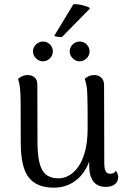

<svg xmlns="http://www.w3.org/2000/svg" viewBox="-20 -877 606 911"><path d="M428.2 -520.8Q447.7 -520.8 460.7 -508.3Q473.8 -495.9 473.8 -472.9L474.8 -103.4Q474.8 -75.4 481.5 -63.9Q488.3 -52.5 502.9 -52.5Q508.5 -52.5 516.5 -55Q524.5 -57.5 529.5 -67.2Q540.8 -52.1 540.8 -36Q540.8 -15.8 525.2 -3Q509.6 9.7 481.5 9.7Q443.1 9.7 423.2 -15.8Q403.2 -41.4 403.2 -92.4V-162.7L418.1 -180.8Q412.2 -120.3 387.8 -77Q363.3 -33.7 324.2 -10.2Q285 13.4 234.8 13.4Q155.4 13.4 117.2 -34Q79 -81.3 78.5 -197.3L77.9 -395.3Q77.9 -422.1 75.5 -451.3Q73.1 -480.5 65.5 -502.6Q73.5 -509.3 84.5 -515Q95.4 -520.8 111.6 -520.8Q131.6 -520.8 144.4 -509.3Q157.2 -497.8 157.2 -476.2L157.8 -206.9Q157.8 -143.6 167.3 -104.7Q176.8 -65.7 198.9 -48.2Q220.9 -30.8 258.2 -30.8Q282.2 -30.8 306.2 -43.7Q330.1 -56.5 350.6 -84.7Q371.1 -112.8 383.5 -158.2Q395.8 -203.5 395.8 -268.5Q395.8 -328.9 395.6 -367.8Q395.4 -406.8 394.2 -431.6Q393 -456.5 390.1 -472.5Q387.2 -488.5 382 -503.1Q387.8 -508.4 399.4 -514.6Q411 -520.8 428.2 -520.8ZM183.8 -586.1Q164.8 -586.1 150.7 -600.3Q136.5 -614.5 136.5 -632.8Q136.5 -652.5 150.7 -666.2Q164.8 -679.9 183.8 -679.9Q203.2 -679.9 217 -666.1Q230.8 -652.3 230.8 -633Q230.8 -614.5 217 -600.3Q203.2 -586.1 183.8 -586.1ZM357.7 -586.1Q339.2 -586.1 325 -600.3Q310.8 -614.5 310.8 -632.8Q310.8 -652.5 325 -666.2Q339.2 -679.9 357.5 -679.9Q377.2 -679.9 391.2 -666.1Q405.1 -652.3 405.1 -633Q405.1 -614.5 391.1 -600.3Q377.2 -586.1 357.7 -586.1ZM408 -837.9 273.5 -700.8Q265.2 -700.8 253.5 -702.2Q241.7 -703.7 237.8 -707.7L328.4 -856.9Q341.2 -858.3 357.4 -855.2Q373.7 -852.1 387.8 -847.5Q401.9 -842.9 408 -837.9Z"/></svg>

Font: Arima Thin
Style: Regular
Weight: 100
Designer: Joana Correia and Natanael Gama
Foundry: NDISCOVER
Version: Version 1.101;gftools[0.9.23]